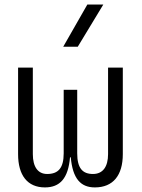

<svg xmlns="http://www.w3.org/2000/svg" viewBox="-20 -815 626 845"><path d="M397.5 9.8C477.5 9.8 520.5 -43 520.5 -136.7V-517.6H455.6V-136.7C455.6 -81.1 432.6 -49.3 389.2 -49.3C343.8 -49.3 319.8 -74.2 319.8 -140.1V-419.9H260.3V-140.1C260.3 -74.2 235.4 -49.3 187.5 -49.3C146.5 -49.3 124.5 -81.1 124.5 -136.7V-517.6H59.6V-136.7C59.6 -43 101.1 9.8 177.7 9.8C243.7 9.8 280.3 -29.8 288.1 -122.6H291.5C299.8 -29.8 334 9.8 397.5 9.8ZM258.3 -609.4H322.3L434.6 -794.9H364.3Z"/></svg>

Font: Cascadia Code Light
Style: Regular
Weight: 300
Monospace: yes
Designer: Aaron Bell
Foundry: Saja Typeworks
Version: Version 2404.023